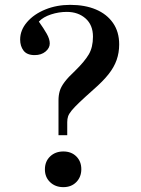

<svg xmlns="http://www.w3.org/2000/svg" viewBox="-20 -757 581 791"><path d="M221 -200V-344Q221 -364 226 -381.5Q231 -399 246 -419Q261 -439 289 -465Q328 -503 345.5 -532.5Q363 -562 363 -606Q363 -654 332.5 -681Q302 -708 255 -708Q222 -708 190 -697.5Q158 -687 140 -668Q160 -640 172.5 -618Q185 -596 185 -578Q185 -559 167.5 -544.5Q150 -530 123 -530Q91 -530 77 -548.5Q63 -567 63 -594Q63 -633 91.5 -666Q120 -699 167 -718Q214 -737 269 -737Q330 -737 375 -718Q420 -699 445.5 -662.5Q471 -626 471 -574Q471 -540 460.5 -510Q450 -480 427 -451Q404 -422 365 -388Q329 -356 307.5 -335.5Q286 -315 275 -301.5Q264 -288 260.5 -277.5Q257 -267 257 -254V-200ZM241 14Q208 14 186.5 -6.5Q165 -27 165 -59Q165 -92 186.5 -112.5Q208 -133 241 -133Q274 -133 294.5 -112.5Q315 -92 315 -60Q315 -28 294.5 -7Q274 14 241 14Z"/></svg>

Font: Literata 60pt Medium
Style: Regular
Weight: 500
Designer: Latin by Veronika Burian and Jose Scaglione. Greek by Irene Vlachou. Cyrillic by Vera Evstafieva.
Foundry: TypeTogether
Version: Version 3.103;gftools[0.9.29]